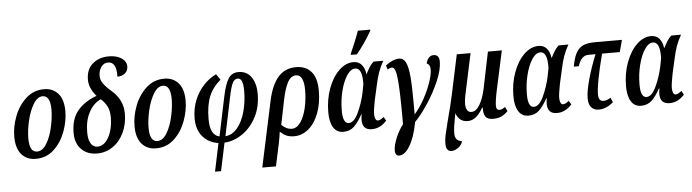

<svg xmlns="http://www.w3.org/2000/svg" viewBox="-56 -1055 5602 1554"><g transform="rotate(-5 2744.5 -278.0)"><path d="M41 -184Q41 -265 73 -349Q105 -433 167 -489.5Q229 -546 314 -546Q384 -546 427.5 -498Q471 -450 471 -353Q471 -274 440 -189.5Q409 -105 348 -47.5Q287 10 200 10Q127 10 84 -39.5Q41 -89 41 -184ZM360 -376Q360 -490 298 -490Q255 -490 222 -435Q189 -380 171 -302Q153 -224 153 -160Q153 -48 215 -48Q260 -48 293 -103Q326 -158 343 -236Q360 -314 360 -376Z M522 -172Q522 -286 578.5 -353Q635 -420 733 -455Q675 -522 675 -591Q675 -675 727.5 -720Q780 -765 858 -765Q904 -765 937 -751.5Q970 -738 986 -717Q1002 -696 1002 -673Q1002 -636 977.5 -615.5Q953 -595 915 -595Q919 -716 849 -716Q815 -716 793.5 -686.5Q772 -657 772 -614Q772 -582 792 -552.5Q812 -523 856 -485Q949 -405 949 -294Q949 -206 915.5 -136.5Q882 -67 824.5 -28.5Q767 10 698 10Q618 10 570 -39Q522 -88 522 -172ZM833 -272Q833 -326 815 -361Q797 -396 765 -425Q707 -400 669.5 -332.5Q632 -265 632 -167Q632 -108 651.5 -76.5Q671 -45 707 -45Q743 -45 771.5 -75Q800 -105 816.5 -157Q833 -209 833 -272Z M1018 -184Q1018 -265 1050 -349Q1082 -433 1144 -489.5Q1206 -546 1291 -546Q1361 -546 1404.5 -498Q1448 -450 1448 -353Q1448 -274 1417 -189.5Q1386 -105 1325 -47.5Q1264 10 1177 10Q1104 10 1061 -39.5Q1018 -89 1018 -184ZM1337 -376Q1337 -490 1275 -490Q1232 -490 1199 -435Q1166 -380 1148 -302Q1130 -224 1130 -160Q1130 -48 1192 -48Q1237 -48 1270 -103Q1303 -158 1320 -236Q1337 -314 1337 -376Z M1683 11Q1604 0 1556 -56Q1508 -112 1508 -204Q1508 -284 1536 -352.5Q1564 -421 1610.5 -470Q1657 -519 1712 -545L1744 -498Q1680 -445 1650 -372.5Q1620 -300 1620 -188Q1620 -57 1696 -41L1763 -361Q1784 -461 1812 -504Q1840 -547 1894 -547Q1961 -547 1997.5 -495Q2034 -443 2034 -358Q2034 -250 1989.5 -167Q1945 -84 1875 -37.5Q1805 9 1732 12L1684 240H1635ZM1927 -390Q1927 -446 1916 -470.5Q1905 -495 1884 -495Q1857 -495 1841.5 -464.5Q1826 -434 1810 -356L1744 -39Q1800 -43 1841.5 -93Q1883 -143 1905 -222.5Q1927 -302 1927 -390Z M2133 -293Q2160 -419 2215.5 -482.5Q2271 -546 2362 -546Q2441 -546 2485 -494.5Q2529 -443 2529 -342Q2529 -236 2498 -156Q2467 -76 2414.5 -33Q2362 10 2299 10Q2261 10 2235 -2Q2209 -14 2185 -37Q2181 -4 2171 49L2130 240H2019ZM2419 -356Q2419 -414 2403.5 -447Q2388 -480 2356 -480Q2313 -480 2286.5 -429.5Q2260 -379 2241 -283L2202 -91Q2241 -52 2286 -52Q2325 -52 2355.5 -95Q2386 -138 2402.5 -208Q2419 -278 2419 -356Z M2590 -158Q2590 -263 2623 -352Q2656 -441 2710.5 -493.5Q2765 -546 2827 -546Q2869 -546 2893.5 -518Q2918 -490 2924 -442H2927Q2944 -476 2958 -497.5Q2972 -519 2991 -536H3070Q3043 -488 3028 -445.5Q3013 -403 3000 -341L2974 -226Q2958 -144 2958 -112Q2958 -88 2965 -73Q2972 -58 2985 -58Q3004 -58 3033 -82L3051 -51Q2998 8 2930 8Q2853 8 2853 -73Q2853 -93 2858 -118H2854Q2819 -55 2785 -23Q2751 9 2698 9Q2645 9 2617.5 -35.5Q2590 -80 2590 -158ZM2879 -289 2893 -362Q2896 -493 2838 -493Q2801 -493 2769.5 -445Q2738 -397 2719 -320.5Q2700 -244 2700 -163Q2700 -58 2748 -58Q2792 -58 2827 -134.5Q2862 -211 2879 -289ZM2814 -618Q2831 -656 2852.5 -708.5Q2874 -761 2886 -796H2988L2984 -784Q2965 -749 2928 -694.5Q2891 -640 2861 -606H2812Z M3099 200Q3099 153 3125 92.5Q3151 32 3184 -10V-83Q3184 -276 3174.5 -375.5Q3165 -475 3135 -475Q3119 -475 3099 -462L3088 -496Q3148 -542 3200 -542Q3234 -542 3252.5 -505Q3271 -468 3278 -387Q3285 -306 3285 -159V-81Q3330 -132 3366.5 -199Q3403 -266 3424.5 -329.5Q3446 -393 3446 -432Q3446 -473 3418 -483Q3425 -514 3441 -530Q3457 -546 3479 -546Q3525 -546 3525 -489Q3525 -424 3486.5 -333.5Q3448 -243 3391 -157Q3334 -71 3283 -19Q3262 98 3220.5 169Q3179 240 3132 240Q3116 240 3107.5 228.5Q3099 217 3099 200Z M3512 175Q3512 144 3520.5 104Q3529 64 3548 -9Q3581 -130 3601 -225L3667 -536H3779L3712 -222Q3699 -168 3699 -128Q3699 -98 3710.5 -79.5Q3722 -61 3745 -61Q3783 -61 3812.5 -111Q3842 -161 3858 -235L3920 -536H4033L3964 -217Q3946 -133 3946 -92Q3946 -76 3952.5 -67Q3959 -58 3972 -58Q3984 -58 3994 -62.5Q4004 -67 4019 -77L4036 -43Q4013 -18 3984.5 -4Q3956 10 3915 10Q3869 10 3852.5 -16Q3836 -42 3839 -88H3834Q3807 -40 3776.5 -15Q3746 10 3709 10Q3639 10 3614 -62Q3602 0 3596.5 34Q3591 68 3591 100Q3591 129 3603.5 146Q3616 163 3648 169Q3640 199 3611.5 219.5Q3583 240 3559 240Q3536 240 3524 225Q3512 210 3512 175Z M4094 -158Q4094 -263 4127 -352Q4160 -441 4214.5 -493.5Q4269 -546 4331 -546Q4373 -546 4397.5 -518Q4422 -490 4428 -442H4431Q4448 -476 4462 -497.5Q4476 -519 4495 -536H4574Q4547 -488 4532 -445.5Q4517 -403 4504 -341L4478 -226Q4462 -144 4462 -112Q4462 -88 4469 -73Q4476 -58 4489 -58Q4508 -58 4537 -82L4555 -51Q4502 8 4434 8Q4357 8 4357 -73Q4357 -93 4362 -118H4358Q4323 -55 4289 -23Q4255 9 4202 9Q4149 9 4121.5 -35.5Q4094 -80 4094 -158ZM4383 -289 4397 -362Q4400 -493 4342 -493Q4305 -493 4273.5 -445Q4242 -397 4223 -320.5Q4204 -244 4204 -163Q4204 -58 4252 -58Q4296 -58 4331 -134.5Q4366 -211 4383 -289Z M4691 -88Q4691 -147 4719.5 -247.5Q4748 -348 4786 -439H4728Q4668 -439 4643 -354H4602Q4614 -423 4635 -462.5Q4656 -502 4691.5 -519Q4727 -536 4784 -536H5009L4983 -439H4839Q4777 -202 4777 -111Q4777 -57 4818 -57Q4844 -57 4876 -77L4892 -40Q4836 10 4773 10Q4734 10 4712.5 -15.5Q4691 -41 4691 -88Z M5009 -158Q5009 -263 5042 -352Q5075 -441 5129.5 -493.5Q5184 -546 5246 -546Q5288 -546 5312.5 -518Q5337 -490 5343 -442H5346Q5363 -476 5377 -497.5Q5391 -519 5410 -536H5489Q5462 -488 5447 -445.5Q5432 -403 5419 -341L5393 -226Q5377 -144 5377 -112Q5377 -88 5384 -73Q5391 -58 5404 -58Q5423 -58 5452 -82L5470 -51Q5417 8 5349 8Q5272 8 5272 -73Q5272 -93 5277 -118H5273Q5238 -55 5204 -23Q5170 9 5117 9Q5064 9 5036.5 -35.5Q5009 -80 5009 -158ZM5298 -289 5312 -362Q5315 -493 5257 -493Q5220 -493 5188.5 -445Q5157 -397 5138 -320.5Q5119 -244 5119 -163Q5119 -58 5167 -58Q5211 -58 5246 -134.5Q5281 -211 5298 -289Z"/></g></svg>

Font: Noto Serif CondSemiBold
Style: Italic
Weight: 600
Width: 3
Italic angle: -12°
Designer: Monotype Design Team
Foundry: Monotype Imaging Inc.
Version: Version 1.001